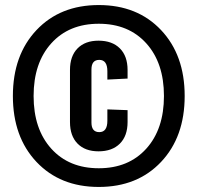

<svg xmlns="http://www.w3.org/2000/svg" viewBox="-20 -730 782 760"><path d="M124.5 -611Q218 -710 371 -710Q524 -710 617.5 -611Q711 -512 711 -350Q711 -188 617.5 -89Q524 10 371 10Q218 10 124.5 -89Q31 -188 31 -350Q31 -512 124.5 -611ZM559 -558.5Q489 -636 371 -636Q253 -636 183 -558.5Q113 -481 113 -350Q113 -219 183 -141.5Q253 -64 371 -64Q489 -64 559 -141.5Q629 -219 629 -350Q629 -481 559 -558.5ZM370 -569Q424 -569 454.5 -538.5Q485 -508 485 -453V-419L405 -415V-448Q405 -493 373 -493Q342 -493 342 -455V-245Q342 -207 373 -207Q405 -207 405 -252V-297L485 -294V-247Q485 -192 454.5 -161.5Q424 -131 370 -131Q317 -131 287 -161.5Q257 -192 257 -247V-453Q257 -508 287 -538.5Q317 -569 370 -569Z"/></svg>

Font: Bebas Kai
Style: Regular
Weight: 400
Designer: Ryoichi Tsunekawa
Foundry: Dharma Type
Version: Version 1.001;PS 001.001;hotconv 1.0.70;makeotf.lib2.5.58329